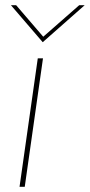

<svg xmlns="http://www.w3.org/2000/svg" viewBox="-20 -717 345 737"><path d="M55 0 125 -493H145L75 0ZM144 -555 22 -697H42L146 -576L284 -697H305Z"/></svg>

Font: Hanken Grotesk Thin
Style: Italic
Weight: 250
Italic angle: -8°
Designer: Alfredo Marco Pradil
Foundry: Hanken Design Co.
Version: Version 3.013